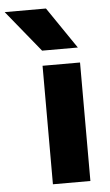

<svg xmlns="http://www.w3.org/2000/svg" viewBox="-138 -845 507 883"><g transform="rotate(-5 115.5 -404.0)"><path d="M70 0V-547H243V0ZM74 -616.5 -82 -808H108.5L239 -616.5Z"/></g></svg>

Font: Encode Sans Expanded
Style: Bold
Weight: 700
Width: 7
Designer: Multiple Designers
Foundry: Impallari Type
Version: Version 2.000